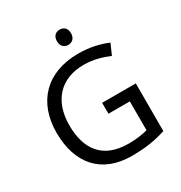

<svg xmlns="http://www.w3.org/2000/svg" viewBox="-210 -1062 1148 1220"><g transform="rotate(-30 364.0 -452.5)"><path d="M406 -915C377 -915 354 -898 354 -859C354 -821 377 -803 406 -803C433 -803 457 -821 457 -859C457 -898 433 -915 406 -915ZM407 -377V-297H564V-85C528 -76 487 -68 424 -68C232 -68 155 -186 155 -357C155 -535 255 -645 426 -645C494 -645 559 -626 610 -604L644 -682C583 -708 511 -724 431 -724C197 -724 61 -580 61 -357C61 -131 181 10 403 10C503 10 577 -2 654 -27V-377Z"/></g></svg>

Font: Noto Sans Arabic UI
Style: Regular
Weight: 400
Designer: Monotype Design Team, Nadine Chahine and Nizar Qandah
Foundry: Monotype Imaging Inc.
Version: Version 2.010